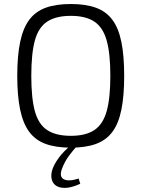

<svg xmlns="http://www.w3.org/2000/svg" viewBox="-20 -723 706 957"><path d="M333 -703Q407 -703 458 -684.5Q509 -666 540 -624.5Q571 -583 585 -514Q599 -445 599 -345Q599 -245 585 -176Q571 -107 540 -65.5Q509 -24 458 -5.5Q407 13 333 13Q259 13 208 -5.5Q157 -24 126 -65.5Q95 -107 80.5 -176Q66 -245 66 -345Q66 -445 80.5 -514Q95 -583 126 -624.5Q157 -666 208 -684.5Q259 -703 333 -703ZM333 -644Q259 -644 215.5 -615.5Q172 -587 154 -522Q136 -457 136 -345Q136 -233 154 -168Q172 -103 215.5 -74.5Q259 -46 333 -46Q407 -46 450 -74.5Q493 -103 511.5 -168Q530 -233 530 -345Q530 -457 511.5 -522Q493 -587 450 -615.5Q407 -644 333 -644ZM337 -2 368 0Q344 26 323 54.5Q302 83 289 118Q274 158 298 170.5Q322 183 372 167L380 193Q336 213 305.5 213.5Q275 214 258 201.5Q241 189 237 167Q233 145 242 119Q251 94 273 63.5Q295 33 337 -2Z"/></svg>

Font: Exo 2 Light
Style: Regular
Weight: 300
Designer: Natanael Gama
Foundry: Natanael Gama
Version: Version 2.010